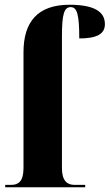

<svg xmlns="http://www.w3.org/2000/svg" viewBox="-20 -789 462 809"><path d="M2 0H339V-10H294C263 -10 241 -27 241 -81V-636C241 -729 250 -759 278 -759C305 -759 314 -727 314 -627C390 -627 422 -647 422 -687C422 -727 397 -769 273 -769C137 -769 79 -695 79 -569V-81C79 -25 58 -10 27 -10H2Z"/></svg>

Font: Noto Serif Display ExtraCondensed Black
Style: Regular
Weight: 900
Width: 2
Designer: Monotype Design Team
Foundry: Monotype Imaging Inc.
Version: Version 2.009